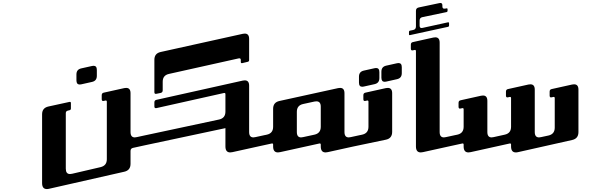

<svg xmlns="http://www.w3.org/2000/svg" viewBox="-20 -1034 4032 1305"><path d="M867.2 -7.8C867.2 -19 872.6 -26.4 883.8 -28.8L975.1 -48.8V-116.2L910.2 -102.1C904.8 -101.1 900.4 -100.1 896 -100.1C877 -100.1 867.2 -112.3 867.2 -136.7V-400.4C867.2 -424.3 857.4 -436.5 837.9 -436.5C834 -436.5 829.1 -436 824.2 -435.1L685.5 -404.3C675.8 -402.3 671.4 -396.5 671.4 -386.7V-359.9C671.4 -350.1 675.8 -345.7 685.5 -348.1L696.3 -350.6C702.6 -352.1 706.1 -349.1 706.1 -342.8V48.3C706.1 77.6 691.9 95.2 663.1 102.1L470.2 147C464.8 148.4 460 148.9 455.6 148.9C436.5 148.9 427.2 136.7 427.2 112.3V-264.6C427.2 -274.4 431.6 -279.8 441.4 -282.2L452.1 -284.7C458.5 -286.1 461.9 -290 461.9 -296.4V-333.5C461.9 -339.8 458.5 -342.8 452.1 -341.3L309.1 -310.1C280.3 -303.7 266.1 -286.1 266.1 -256.8V210.4C266.1 237.3 276.9 251 298.3 251C303.2 251 308.1 250.5 314 249L824.2 133.3C853 127 867.2 108.9 867.2 79.6ZM499.5 -527.8C499.5 -550.8 510.3 -564.5 532.7 -569.3L605 -585.4C608.9 -586.4 612.8 -586.9 615.7 -586.9C630.9 -586.9 638.2 -577.6 638.2 -558.6V-518.6C638.2 -495.6 627.4 -481.9 605 -477.1L532.7 -460.9C528.8 -460 524.9 -459.5 522 -459.5C506.8 -459.5 499.5 -468.8 499.5 -487.8Z M1512.2 -394V-275.4C1512.2 -246.1 1498 -228 1469.2 -221.7L934.1 -107.4V-40L1512.2 -163.1V-38.6C1512.2 -11.7 1522.9 2 1544.9 2C1549.3 2 1554.7 1 1560.1 0L1781.2 -48.8V-116.2L1716.3 -102.1C1710.9 -101.1 1706.5 -100.1 1702.1 -100.1C1683.1 -100.1 1673.3 -112.3 1673.3 -136.7V-451.7C1673.3 -475.6 1663.6 -487.8 1644 -487.8C1640.1 -487.8 1635.3 -487.3 1630.4 -486.3L1043.5 -355.5C1033.7 -353.5 1029.3 -347.7 1029.3 -337.9V-311C1029.3 -301.3 1033.7 -297.4 1043.5 -299.3L1502.4 -401.9C1508.8 -403.3 1512.2 -400.4 1512.2 -394ZM1630.4 -804.2C1635.3 -805.2 1640.1 -805.7 1644 -805.7C1663.6 -805.7 1673.3 -793.5 1673.3 -769.5V-625.5C1673.3 -619.1 1669.9 -615.2 1663.6 -613.8L1626.5 -605C1620.1 -603.5 1616.7 -606.4 1616.7 -612.8V-625.5C1616.7 -635.3 1612.3 -639.2 1602.5 -637.2L1128.9 -531.7C1100.1 -525.4 1085.9 -507.8 1085.9 -478.5V-420.4C1085.9 -410.6 1081.5 -404.3 1071.8 -402.3L1043.5 -396.5C1033.7 -394.5 1029.3 -397.9 1029.3 -407.7V-627.4C1029.3 -656.7 1043.5 -674.3 1072.3 -680.7Z M1879.4 -347.7C1850.6 -341.3 1836.4 -323.7 1836.4 -294.4V-172.4C1836.4 -143.1 1822.3 -125 1793.5 -118.7L1728 -104.5V-37.1L1826.7 -58.6C1833 -60.1 1836.4 -57.6 1836.4 -51.3V-38.6C1836.4 -11.7 1847.2 2 1869.1 2C1873.5 2 1878.9 1 1884.3 0L2150.4 -58.6C2156.7 -60.1 2160.2 -57.6 2160.2 -51.3V-38.6C2160.2 -11.7 2170.9 2 2192.9 2C2197.3 2 2202.6 1 2208 0L2429.2 -48.8V-116.2L2364.3 -102.1C2358.9 -101.1 2354.5 -100.1 2350.1 -100.1C2331.1 -100.1 2321.3 -112.3 2321.3 -136.7V-400.4C2321.3 -424.3 2311.5 -436.5 2292 -436.5C2288.1 -436.5 2283.2 -436 2278.3 -435.1ZM2117.2 -343.8C2122.1 -344.7 2127 -345.2 2130.9 -345.2C2150.4 -345.2 2160.2 -333 2160.2 -309.1V-172.4C2160.2 -143.1 2146 -125 2117.2 -118.7L2040.5 -102.1C2035.2 -101.1 2030.8 -100.1 2026.4 -100.1C2007.3 -100.1 1997.6 -112.3 1997.6 -136.7V-273.9C1997.6 -303.2 2011.7 -320.8 2040.5 -327.1Z M2602.5 -84.5C2631.3 -90.3 2645.5 -108.4 2645.5 -137.7V-400.4C2645.5 -424.3 2635.7 -436.5 2616.2 -436.5C2612.3 -436.5 2607.4 -436 2602.5 -435.1L2463.9 -404.3C2454.1 -402.3 2449.7 -396.5 2449.7 -386.7V-359.9C2449.7 -350.1 2454.1 -345.7 2463.9 -348.1L2474.6 -350.6C2481 -352.1 2484.4 -349.1 2484.4 -342.8V-172.4C2484.4 -143.1 2470.2 -125 2441.4 -118.7L2376 -104.5V-37.1ZM2572.3 -546.4C2572.3 -569.3 2583 -583 2605.5 -587.9L2677.7 -604C2681.6 -605 2685.5 -605.5 2688.5 -605.5C2703.6 -605.5 2710.9 -596.2 2710.9 -577.1V-537.1C2710.9 -514.2 2700.2 -500.5 2677.7 -495.6L2605.5 -479.5C2601.6 -478.5 2597.7 -478 2594.7 -478C2579.6 -478 2572.3 -487.3 2572.3 -506.3ZM2419.9 -512.7C2419.9 -535.6 2430.7 -549.3 2453.1 -554.2L2525.4 -570.3C2529.3 -571.3 2533.2 -571.8 2536.1 -571.8C2551.3 -571.8 2558.6 -562.5 2558.6 -543.5V-503.4C2558.6 -480.5 2547.9 -466.8 2525.4 -461.9L2453.1 -445.8C2449.2 -444.8 2445.3 -444.3 2442.4 -444.3C2427.2 -444.3 2419.9 -453.6 2419.9 -472.7Z M2807.1 -38.6C2807.1 -11.7 2817.9 2 2839.8 2C2844.2 2 2849.6 1 2855 0L3076.2 -48.8V-116.2L3011.2 -102.1C3005.9 -101.1 3001.5 -100.1 2997.1 -100.1C2978 -100.1 2968.3 -112.3 2968.3 -136.7V-744.1C2968.3 -768.1 2958.5 -780.3 2939 -780.3C2935.1 -780.3 2930.2 -779.8 2925.3 -778.8L2786.6 -748C2776.9 -746.1 2772.5 -740.2 2772.5 -730.5V-703.6C2772.5 -693.8 2776.9 -689.5 2786.6 -691.9L2797.4 -694.3C2803.7 -695.8 2807.1 -692.9 2807.1 -686.5ZM2766.6 -795.4C2761.7 -794.4 2759.8 -796.4 2759.8 -801.3V-816.9C2759.8 -821.8 2761.7 -824.7 2766.6 -825.7L2788.1 -830.1C2800.8 -832.5 2807.1 -840.8 2807.1 -854V-960C2807.1 -973.1 2813 -980.5 2826.2 -983.4L2967.8 -1013.2C2980.5 -1015.6 2986.8 -1010.7 2986.8 -998V-990.7C2986.8 -978 2992.7 -973.1 3005.9 -975.6L3014.6 -977.1C3019.5 -978 3022 -976.1 3022 -971.2V-960.9C3022 -956.1 3019.5 -952.6 3014.6 -951.7L2851.1 -917.5C2838.4 -915 2832 -907.2 2832 -894V-859.4C2832 -846.7 2838.4 -841.3 2851.1 -844.2L3024.9 -882.3C3029.8 -883.3 3032.2 -880.9 3032.2 -876V-860.8C3032.2 -856 3029.8 -852.5 3024.9 -851.6Z M3868.7 -82.5C3897.5 -88.9 3911.6 -106.9 3911.6 -136.2V-424.8C3911.6 -448.7 3901.9 -460.9 3882.3 -460.9C3878.4 -460.9 3873.5 -460.4 3868.7 -459.5L3730 -428.7C3720.2 -426.8 3715.8 -420.9 3715.8 -411.1V-384.3C3715.8 -374.5 3720.2 -370.1 3730 -372.6L3740.7 -375C3747.1 -376.5 3750.5 -373.5 3750.5 -367.2V-166.5C3750.5 -137.2 3736.3 -119.1 3707.5 -112.8L3657.7 -102.1C3652.3 -101.1 3647.9 -100.1 3643.6 -100.1C3624.5 -100.1 3614.7 -112.3 3614.7 -136.7V-424.8C3614.7 -448.7 3605 -460.9 3585.4 -460.9C3581.5 -460.9 3576.7 -460.4 3571.8 -459.5L3433.1 -428.7C3423.3 -426.8 3418.9 -420.9 3418.9 -411.1V-384.3C3418.9 -374.5 3423.3 -370.1 3433.1 -372.6L3443.8 -375C3450.2 -376.5 3453.6 -373.5 3453.6 -367.2V-172.4C3453.6 -143.1 3439.5 -125 3410.6 -118.7L3335.4 -102.1C3330.1 -101.1 3325.7 -100.1 3321.3 -100.1C3302.2 -100.1 3292.5 -112.3 3292.5 -136.7V-348.6C3292.5 -372.6 3282.7 -384.8 3263.2 -384.8C3259.3 -384.8 3254.4 -384.3 3249.5 -383.3L3110.8 -352.5C3101.1 -350.6 3096.7 -344.7 3096.7 -335V-308.1C3096.7 -298.3 3101.1 -293.9 3110.8 -296.4L3121.6 -298.8C3127.9 -300.3 3131.3 -297.4 3131.3 -291V-172.4C3131.3 -143.1 3117.2 -125 3088.4 -118.7L3022.9 -104.5V-37.1L3121.6 -58.6C3127.9 -60.1 3131.3 -57.6 3131.3 -51.3V-38.6C3131.3 -11.7 3142.1 2 3164.1 2C3168.5 2 3173.8 1 3179.2 0L3443.8 -58.6C3450.2 -60.1 3453.6 -57.6 3453.6 -51.3V-38.6C3453.6 -11.7 3464.4 2 3485.8 2C3490.7 2 3495.6 1.5 3501.5 0Z"/></svg>

Font: QTS-Omar 
Style: Regular
Weight: 400
Designer: Mohammed Abd El khaliq
Foundry: QafType Studio
Version: Version 1.001